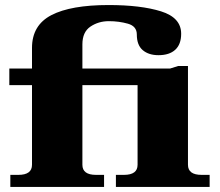

<svg xmlns="http://www.w3.org/2000/svg" viewBox="-20 -742 872 762"><path d="M21 -48H53Q107 -48 107 -88V-404H17V-470H107V-552Q107 -642 184 -682Q261 -722 411 -722Q539 -722 619 -697Q699 -672 699 -608Q699 -566 675.5 -544.5Q652 -523 609 -523Q570 -523 546.5 -543Q523 -563 523 -605Q523 -638 487.5 -648Q452 -658 412 -658Q371 -658 339 -636.5Q307 -615 307 -566V-470H655L687 -480H726V-88Q726 -48 780 -48H812V0H440V-48H472Q526 -48 526 -88V-404H307V-88Q307 -48 361 -48H393V0H21Z"/></svg>

Font: Taviraj Black
Style: Regular
Weight: 900
Designer: Katatrad Team
Foundry: CadsonDemak
Version: Version 1.001